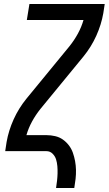

<svg xmlns="http://www.w3.org/2000/svg" viewBox="-20 -755 543 959"><path d="M260 184Q263 165 265 147Q267 129 267.5 111Q268 93 266.5 75Q265 57 260 41Q255 25 242.5 12.5Q230 0 212 0H6L13 -46Q23 -103 48 -158.5Q73 -214 112 -262L327 -524Q351 -554 369 -587Q387 -620 397 -655H114L127 -735H503L496 -689Q486 -632 461 -576.5Q436 -521 397 -473L182 -211Q158 -181 140 -148Q122 -115 112 -80H212Q234 -80 255.5 -75Q277 -70 294 -58Q311 -46 324 -29Q337 -12 344 8Q351 28 355 49.5Q359 71 359.5 93.5Q360 116 357.5 138.5Q355 161 351 184Z"/></svg>

Font: Iosevka Term Curly Medium
Style: Italic
Weight: 500
Italic angle: -9°
Designer: Belleve Invis
Foundry: Belleve Invis
Version: Version 32.3.0